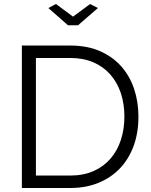

<svg xmlns="http://www.w3.org/2000/svg" viewBox="-20 -937 755 957"><path d="M259 -917 344 -854 429 -917 468 -897 369 -811H319L221 -897ZM89 0V-710H330Q415 -710 478.5 -682Q542 -654 584.5 -606Q627 -558 648.5 -493.5Q670 -429 670 -356Q670 -275 646 -209.5Q622 -144 577.5 -97.5Q533 -51 470.5 -25.5Q408 0 330 0ZM600 -356Q600 -420 582 -473.5Q564 -527 529.5 -566Q495 -605 445 -626.5Q395 -648 330 -648H159V-62H330Q396 -62 446.5 -84.5Q497 -107 531 -146.5Q565 -186 582.5 -239.5Q600 -293 600 -356Z"/></svg>

Font: PTCRaleway
Style: Regular
Weight: 400
Designer: Matt McInerney, Pablo Impallari, Rodrigo Fuenzalida
Foundry: Matt McInerney, Pablo Impallari, Rodrigo Fuenzalida
Version: Version 3.000g; ttfautohint (v1.5) -l 8 -r 28 -G 28 -x 14 -D